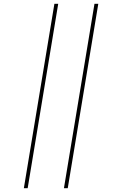

<svg xmlns="http://www.w3.org/2000/svg" viewBox="-20 -843 640 1006"><path d="M315 143 475 -823H495L335 143ZM105 143 265 -823H285L125 143Z"/></svg>

Font: Iosevka Thin Extended Oblique
Style: Regular
Weight: 100
Width: 7
Italic angle: -9°
Monospace: yes
Designer: Belleve Invis
Foundry: Belleve Invis
Version: Version 32.5.0; ttfautohint (v1.8.4)